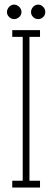

<svg xmlns="http://www.w3.org/2000/svg" viewBox="-20 -834 232 854"><path d="M34.5 0V-30H81V-670H34.5V-700H158V-670H111V-30H158V0ZM150 -749Q137 -749 127.5 -758.2Q118 -767.5 118 -780Q118 -793.5 127.5 -803.5Q137 -813.5 150 -813.5Q162.5 -813.5 172 -803.5Q181.5 -793.5 181.5 -780Q181.5 -767.5 172 -758.2Q162.5 -749 150 -749ZM42.5 -749Q30.5 -749 20.8 -758.2Q11 -767.5 11 -780Q11 -793.5 20.8 -803.5Q30.5 -813.5 42.5 -813.5Q55.5 -813.5 65.5 -803.5Q75.5 -793.5 75.5 -780Q75.5 -767.5 65.5 -758.2Q55.5 -749 42.5 -749Z"/></svg>

Font: Imbue Thin
Style: Regular
Weight: 100
Designer: Tyler Finck
Foundry: Etcetera Type Company
Version: Version 1.102